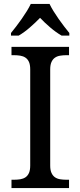

<svg xmlns="http://www.w3.org/2000/svg" viewBox="-20 -951 407 971"><path d="M38.1 0V-42H50.8Q67.9 -42 82.8 -44.4Q97.7 -46.9 108.9 -54.4Q120.1 -62 126.5 -76.2Q132.8 -90.3 132.8 -113.8V-600.1Q132.8 -623.5 126.5 -637.7Q120.1 -651.9 108.9 -659.4Q97.7 -667 82.8 -669.4Q67.9 -671.9 50.8 -671.9H38.1V-713.9H329.1V-671.9H315.9Q299.3 -671.9 284.2 -669.4Q269 -667 258.1 -659.4Q247.1 -651.9 240.5 -637.7Q233.9 -623.5 233.9 -600.1V-113.8Q233.9 -90.3 240.5 -76.2Q247.1 -62 258.1 -54.4Q269 -46.9 284.2 -44.4Q299.3 -42 315.9 -42H329.1V0ZM35.6 -784.2Q47.4 -798.3 61.5 -816.9Q75.7 -835.4 89.6 -855.2Q103.5 -875 115.7 -894.8Q127.9 -914.6 135.7 -931.2H230.5Q238.3 -914.6 250.5 -894.8Q262.7 -875 276.6 -855.2Q290.5 -835.4 304.7 -816.9Q318.8 -798.3 330.6 -784.2V-771H291.5Q262.7 -787.6 233.9 -812.3Q205.1 -836.9 182.6 -860.8Q159.7 -836.9 131.3 -812.3Q103 -787.6 74.7 -771H35.6Z"/></svg>

Font: Sahl Naskh
Style: Regular
Weight: 400
Designer: Pascal Zoghbi
Version: Version 1.001